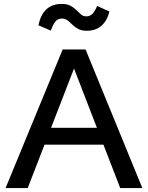

<svg xmlns="http://www.w3.org/2000/svg" viewBox="-20 -954 750 974"><path d="M8.3 0 297.9 -703.1H414.1L702.1 0H589.8L355.5 -606.4L120.6 0ZM167 -220.2V-305.7H543V-220.2ZM420.9 -797.9Q394 -797.9 376.7 -807.1Q359.4 -816.4 346.9 -828.9Q334.5 -841.3 322.5 -850.6Q310.5 -859.9 294.4 -859.9Q272.9 -859.9 260.5 -844Q248 -828.1 237.8 -798.8L175.3 -825.7Q185.5 -878.9 215.1 -906.5Q244.6 -934.1 292.5 -934.1Q320.8 -934.1 338.1 -924.6Q355.5 -915 367.7 -902.6Q379.9 -890.1 391.1 -880.6Q402.3 -871.1 417.5 -871.1Q437.5 -871.1 450 -884.8Q462.4 -898.4 472.7 -923.8L535.2 -895.5Q523.4 -848.1 494.1 -823Q464.8 -797.9 420.9 -797.9Z"/></svg>

Font: Schibsted Grotesk Medium
Style: Regular
Weight: 500
Designer: Bakken & Baeck AS, Henrik Kongsvoll
Foundry: Schibsted ASA
Version: Version 1.100;gftools[0.9.25]